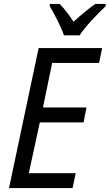

<svg xmlns="http://www.w3.org/2000/svg" viewBox="-20 -959 559 979"><path d="M306 -779H386C412 -821 485 -896 518 -927L519 -939H466C433 -916 394 -884 355 -848C330 -886 305 -919 284 -939H234V-927C256 -890 291 -824 306 -779ZM26 0H350L366 -76H127L183 -335H406L421 -411H199L246 -638H485L501 -714H177Z"/></svg>

Font: Noto Sans SemiCondensed
Style: Italic
Weight: 400
Width: 4
Italic angle: -12°
Designer: Monotype Design Team
Foundry: Monotype Imaging Inc.
Version: Version 2.013